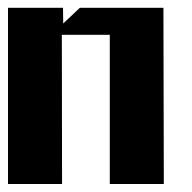

<svg xmlns="http://www.w3.org/2000/svg" viewBox="-20 -459 478 479"><path d="M134.3 -372.1 134.8 0H0V-439.5H137.2L137.7 -400.4L179.2 -439.5H387.7L388.7 0H253.9V-372.1Z"/></svg>

Font: Aqlam Corner
Style: Regular
Weight: 400
Designer: Developer/ Husham Jawad
Version: Version 1.00;December 29, 2020;FontCreator 13.0.0.2683 32-bi